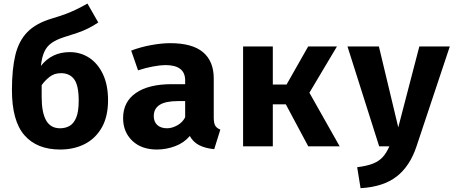

<svg xmlns="http://www.w3.org/2000/svg" viewBox="-20 -798 2502 1047"><path d="M456.9 -778.5 515.9 -675.4Q486.7 -655.9 459.5 -642.6Q432.3 -629.2 401.5 -618.7Q370.8 -608.2 330.8 -595.9Q288.7 -582.6 262.3 -564.4Q235.9 -546.2 222.1 -516.4Q208.2 -486.7 203.1 -438.5Q262.1 -513.8 360.5 -513.8Q419.5 -513.8 466.7 -482.8Q513.8 -451.8 541.5 -393.1Q569.2 -334.4 569.2 -251.3Q569.2 -163.1 535.4 -103.1Q501.5 -43.1 442.6 -12.8Q383.6 17.4 307.7 17.4Q181.5 17.4 113.3 -60.5Q45.1 -138.5 45.1 -307.2Q45.1 -420 63.6 -497.4Q82.1 -574.9 129.5 -623.3Q176.9 -671.8 264.1 -697.4Q307.2 -710.3 337.4 -721.5Q367.7 -732.8 395.4 -746.2Q423.1 -759.5 456.9 -778.5ZM207.2 -268.7Q207.2 -184.6 231.5 -141.5Q255.9 -98.5 307.7 -98.5Q336.4 -98.5 359.2 -111.3Q382.1 -124.1 395.6 -156.7Q409.2 -189.2 409.2 -249.2Q409.2 -331.8 384.6 -365.4Q360 -399 312.3 -399Q275.9 -399 250 -378.5Q224.1 -357.9 207.2 -333.8Z M1145.6 -156.9Q1145.6 -126.2 1154.1 -112.3Q1162.6 -98.5 1181.5 -91.3L1148.2 15.4Q1100 10.8 1066.9 -5.9Q1033.8 -22.6 1014.9 -56.4Q983.6 -19 934.9 -0.8Q886.2 17.4 835.4 17.4Q751.3 17.4 701.3 -30.5Q651.3 -78.5 651.3 -153.8Q651.3 -242.6 720.8 -290.8Q790.3 -339 916.4 -339H989.7V-359.5Q989.7 -443.1 882.1 -443.1Q855.9 -443.1 814.9 -435.6Q773.8 -428.2 732.8 -414.4L695.4 -522.1Q748.2 -542.1 805.4 -552.3Q862.6 -562.6 907.7 -562.6Q1029.2 -562.6 1087.4 -513.1Q1145.6 -463.6 1145.6 -370.3ZM891.3 -98.5Q917.4 -98.5 946.2 -114.1Q974.9 -129.7 989.7 -158.5V-246.7H949.7Q882.1 -246.7 850.3 -225.9Q818.5 -205.1 818.5 -165.1Q818.5 -133.8 837.7 -116.2Q856.9 -98.5 891.3 -98.5Z M1305.6 0V-544.6H1467.7V-336.9H1542.6L1660.5 -544.6H1817.4L1667.2 -292.3L1832.3 0H1661L1538.5 -229.2H1467.7V0Z M2432.8 -544.6 2251.3 0Q2215.4 108.2 2142.8 164.6Q2070.3 221 1946.2 228.2L1927.7 113.8Q1981.5 107.2 2014.6 93.8Q2047.7 80.5 2067.9 57.7Q2088.2 34.9 2103.1 0H2047.7L1874.9 -544.6H2046.2L2151.8 -103.6L2266.7 -544.6Z"/></svg>

Font: FiraCode Nerd Font Mono
Style: Bold
Weight: 700
Monospace: yes
Designer: Carrois Corporate, Edenspiekermann AG, Nikita Prokopov
Foundry: Carrois Corporate, Edenspiekermann AG, Nikita Prokopov
Version: Version 6.002;Nerd Fonts 3.3.0